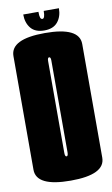

<svg xmlns="http://www.w3.org/2000/svg" viewBox="-89 -827 511 877"><g transform="rotate(-10 166.5 -388.5)"><path d="M166.5 4Q7 4 7 -74.5V-601.5Q7 -680.5 166.5 -680.5Q326 -680.5 326 -601.5V-74.5Q326 4 166.5 4ZM166.5 -108.5Q174 -108.5 174 -126.5V-552Q174 -568 166.5 -568Q159 -568 159 -552V-126.5Q159 -108.5 166.5 -108.5ZM167 -692.5Q124.5 -692.5 104.2 -717.5Q84 -742.5 84 -781H154.5Q154.5 -761.5 157.5 -753.8Q160.5 -746 167 -746Q179 -746 179 -781H249.5Q249.5 -742.5 229 -717.5Q208.5 -692.5 167 -692.5Z"/></g></svg>

Font: Anybody UltraCondensed ExtraBold
Style: Regular
Weight: 800
Width: 1
Designer: Tyler Finck
Foundry: Etcetera Type Company
Version: Version 1.010; ttfautohint (v1.8.3) -l 8 -r 50 -G 200 -x 14 